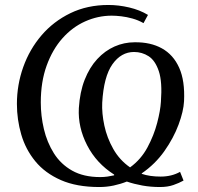

<svg xmlns="http://www.w3.org/2000/svg" viewBox="-20 -736 796 772"><path d="M379 16Q288 16 224.5 -12Q161 -40 122 -87.5Q83 -135 65.5 -195Q48 -255 48 -318Q48 -395 73.5 -466.5Q99 -538 147 -594Q195 -650 263 -683Q331 -716 416 -716Q457 -716 499.5 -706Q542 -696 575 -676L557 -643Q536 -655 512.5 -661.5Q489 -668 467.5 -670.5Q446 -673 429 -673Q374 -673 322.5 -650Q271 -627 231 -582Q191 -537 167.5 -472Q144 -407 144 -324Q144 -270 156.5 -217Q169 -164 196.5 -120Q224 -76 270 -50Q316 -24 383 -24Q398 -24 412 -26Q426 -28 439 -31V-34Q368 -79 330.5 -151.5Q293 -224 297 -301Q301 -366 320.5 -415.5Q340 -465 371 -498.5Q402 -532 440.5 -549Q479 -566 521 -566Q585 -567 631 -541.5Q677 -516 700.5 -463.5Q724 -411 720 -329Q718 -289 698 -235Q678 -181 641 -128.5Q604 -76 550 -39V-37Q582 -26 626 -26Q670 -26 704 -45L718 -10Q700 0 677 8Q654 16 623 16Q586 16 552.5 10Q519 4 490 -6Q465 4 437 10Q409 16 379 16ZM503 -63Q547 -95 573 -143.5Q599 -192 612 -242Q625 -292 627 -327Q633 -407 618.5 -450Q604 -493 577.5 -510Q551 -527 519 -527Q467 -527 432 -477.5Q397 -428 391 -323Q389 -281 399.5 -231.5Q410 -182 435.5 -137Q461 -92 503 -63Z"/></svg>

Font: Lora
Style: Italic
Weight: 400
Italic angle: -3°
Designer: Olga Karpushina, Alexei Vanyashin (Cyrillic)
Foundry: Cyreal
Version: Version 3.008